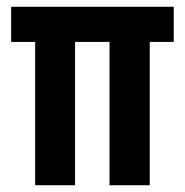

<svg xmlns="http://www.w3.org/2000/svg" viewBox="-20 -548 546 568"><path d="M84 0V-424H13V-528H494V-424H423V0H304V-424H202V0Z"/></svg>

Font: Bricolage Grotesque 12pt Condensed SemiBold
Style: Regular
Weight: 600
Width: 3
Designer: Mathieu Triay
Foundry: Atelier Triay
Version: Version 1.001; ttfautohint (v1.8.4.7-5d5b);gftools[0.9.33.de